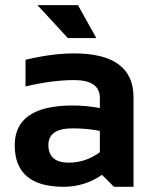

<svg xmlns="http://www.w3.org/2000/svg" viewBox="-20 -718 594 738"><path d="M36.6 -159.7Q36.6 -312.5 259.3 -312.5Q311.5 -312.5 363.8 -302.7V-341.3Q363.8 -410.2 264.6 -410.2Q180.7 -410.2 78.1 -385.7V-488.3Q180.7 -512.7 264.6 -512.7Q493.2 -512.7 493.2 -343.8V0H418L372.1 -45.9Q305.2 0 224.6 0Q36.6 0 36.6 -159.7ZM259.3 -224.6Q166 -224.6 166 -161.1Q166 -92.8 244.1 -92.8Q308.6 -92.8 363.8 -132.8V-214.8Q314.9 -224.6 259.3 -224.6ZM350.1 -571.8H240.7L124 -698.2H279.8Z"/></svg>

Font: SansationBold
Style: Bold
Weight: 700
Designer: Bernd Montag
Version: Version 1.301